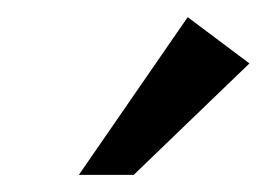

<svg xmlns="http://www.w3.org/2000/svg" viewBox="-20 -717 325 224"><path d="M136 -513H72L199 -697L271 -643Z"/></svg>

Font: Average Sans
Style: Regular
Weight: 400
Designer: Eduardo Rodriguez Tunni
Foundry: Eduardo Rodriguez Tunni
Version: Version 1.001